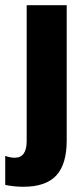

<svg xmlns="http://www.w3.org/2000/svg" viewBox="-44 -541 315 734"><path d="M45 173Q131 173 171 130Q211 87 211 -4V-521H58V-1Q58 62 12 62Q-4 62 -24 55V166Q11 173 45 173Z"/></svg>

Font: Geom
Style: Bold
Weight: 700
Version: Version 1.102